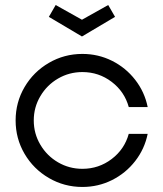

<svg xmlns="http://www.w3.org/2000/svg" viewBox="-20 -735 648 762"><path d="M42 -257Q42 -329 77.5 -389.5Q113 -450 174 -485.5Q235 -521 307 -521Q369.8 -521 424.5 -493.7Q479.1 -466.4 516.5 -418.3Q553.9 -370.3 566.1 -310.2H491Q474.1 -371.5 423.1 -410.2Q372 -449 307 -449Q254.7 -449 210.5 -423.3Q166.3 -397.6 140.2 -353.4Q114 -309.3 114 -257Q114 -204.7 140.2 -160.6Q166.3 -116.4 210.5 -90.7Q254.7 -65 307 -65Q372 -65 423.1 -103.8Q474.1 -142.5 491 -203.8H566.1Q553.9 -143.7 516.5 -95.7Q479.1 -47.6 424.5 -20.3Q369.8 7 307 7Q235 7 174 -28.5Q113 -64 77.5 -124.5Q42 -185 42 -257ZM173.9 -668.1 201 -715.1 305.3 -656.7 409.5 -715.1 436.6 -668.1 305.3 -590.2Z"/></svg>

Font: Lineal Thin
Style: Regular
Weight: 200
Designer: Created by Frank Adebiaye with contributions from Anton Moglia & Ariel Martín Pérez
Created by Frank ADEBIAYE with FontF
Foundry: Velvetyne Type Foundry
Version: Version 2.000;Glyphs 3.2 (3227)